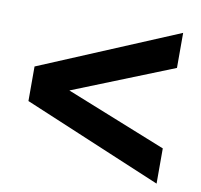

<svg xmlns="http://www.w3.org/2000/svg" viewBox="-67 -740 734 700"><g transform="rotate(10 300.0 -390.0)"><path d="M43.9 -454.1 556.2 -668.9V-539.1L184.1 -390.1L556.2 -241.2V-110.8L43.9 -326.2Z"/></g></svg>

Font: Cooper Hewitt
Style: Semibold
Weight: 709
Designer: Village Type and Design LLC
Foundry: Cooper Hewitt Smithsonian Design Museum
Version: 1.000